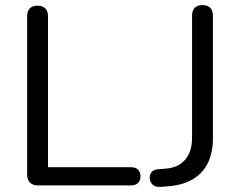

<svg xmlns="http://www.w3.org/2000/svg" viewBox="-20 -732 947 758"><path d="M129.3 0Q109.4 0 98.2 -11.4Q87.1 -22.8 87.1 -42.7V-667.4Q87.1 -688.3 97.7 -698.9Q108.4 -709.6 128.3 -709.6Q148.1 -709.6 158.8 -698.9Q169.5 -688.3 169.5 -667.4V-71.9H496.6Q515.1 -71.9 524.8 -62.7Q534.6 -53.4 534.6 -36.4Q534.6 -18.9 524.8 -9.5Q515.1 0 496.6 0ZM611.4 5.9Q592.4 6.9 581.7 -4Q571 -15 571 -31Q571 -43.1 578.8 -52.8Q586.6 -62.5 602.3 -63.5L633.8 -66.1Q684.2 -70.1 711.2 -101.8Q738.2 -133.4 738.2 -187.9V-669.7Q738.2 -690.6 748.9 -701.3Q759.6 -711.9 779.4 -711.9Q799.3 -711.9 810 -701.3Q820.6 -690.6 820.6 -669.7V-187.3Q820.6 -129.6 800.5 -88.6Q780.4 -47.5 741.2 -24.3Q701.9 -1.1 644.4 3.4Z"/></svg>

Font: Nunito ExtraLight
Style: Regular
Weight: 200
Designer: Vernon Adams
Foundry: Vernon Adams
Version: Version 3.602